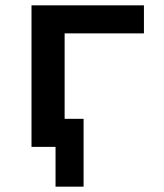

<svg xmlns="http://www.w3.org/2000/svg" viewBox="-20 -550 616 719"><path d="M188 149H293V-105H222V-425H519V-530H98V0H188Z"/></svg>

Font: Iosevka Sparkle
Style: Bold
Weight: 700
Designer: Belleve Invis
Foundry: Belleve Invis
Version: Version 4.5.0; ttfautohint (v1.8.3)